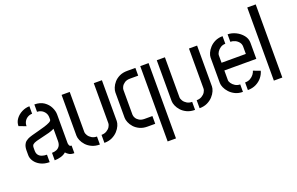

<svg xmlns="http://www.w3.org/2000/svg" viewBox="-104 -1128 2688 1740"><g transform="rotate(-20 1240.5 -258.0)"><path d="M195.2 -0.6Q145.2 -0.6 109 -19.4Q72.8 -38.2 53.4 -67.2Q34 -96.2 34 -125.4V-173.4Q34 -187.6 37.1 -204.5Q40.2 -221.4 50.9 -238.1Q61.6 -254.8 85 -267Q101 -275.4 130.5 -283.8Q160 -292.2 194.1 -300.8Q228.2 -309.4 259.3 -319Q290.4 -328.6 310.5 -339.2Q330.6 -349.8 330.6 -362.2V-381Q330.6 -408.8 317.4 -428.4Q304.2 -448 284.5 -458.3Q264.8 -468.6 243.4 -468.6V-539.4Q299 -539.4 334.9 -514.5Q370.8 -489.6 388.6 -453.3Q406.4 -417 406.4 -383.4V-106.8Q406.4 -100.8 410.9 -87.2Q415.4 -73.6 433.2 -73.6V-0.6Q403 -0.6 385.1 -10.9Q367.2 -21.2 354.4 -36.2Q335.4 -18.4 305 -9.5Q274.6 -0.6 243.8 -0.6V-72.6Q266.6 -72.6 286.4 -80.2Q306.2 -87.8 318.7 -106Q331.2 -124.2 331.2 -154.6V-273.2Q310.4 -261.8 278.6 -252.9Q246.8 -244 212.8 -236.7Q178.8 -229.4 152.1 -221.7Q125.4 -214 114.8 -204.4Q103 -195.4 103 -171.8V-142.8Q103.6 -117.6 115.6 -102.1Q127.6 -86.6 148.5 -79.6Q169.4 -72.6 195.2 -72.6ZM109.6 -378.2 41 -404.2Q41 -442.8 64 -473.3Q87 -503.8 122.7 -521.6Q158.4 -539.4 195.6 -539.4V-467.4Q173.4 -467.4 153.6 -456.5Q133.8 -445.6 121.7 -425.9Q109.6 -406.2 109.6 -378.2Z M721 5V-72.2Q749.8 -72.2 771.1 -84.8Q792.4 -97.4 803.9 -115.7Q815.4 -134.1 815.4 -152V-536.4H893.8V-142.7Q893.8 -123.9 883.2 -98.9Q872.6 -73.8 850.8 -50Q829 -26.2 796.6 -10.6Q764.2 5 721 5ZM677.4 5Q634.2 5 601.5 -10.1Q568.8 -25.3 547.5 -48.7Q526.2 -72.2 515.6 -97.6Q505 -122.9 505 -142.6V-536.4H583.4V-152Q583.4 -134.8 595.2 -116.1Q607 -97.4 628.1 -84.8Q649.2 -72.2 677.4 -72.2Z M1138.6 0Q1095.8 0 1063.9 -15.2Q1032 -30.4 1011.6 -53.3Q991.2 -76.2 981 -101.2Q970.8 -126.2 970.8 -145.4V-391Q970.8 -410.2 980.7 -435.2Q990.6 -460.2 1010.7 -483.4Q1030.8 -506.6 1062.7 -522.1Q1094.6 -537.6 1138.6 -537.6H1217V-462.8H1138.6Q1106 -462.8 1085.9 -449.4Q1065.8 -436 1056.5 -418.7Q1047.2 -401.4 1047.2 -388.4V-148.6Q1047.2 -133.2 1057.1 -115.9Q1067 -98.6 1087.1 -86.7Q1107.2 -74.8 1137.4 -74.8H1212.8V0ZM1264 188.8V-537.6H1344.4V188.8Z M1639 5V-72.2Q1667.8 -72.2 1689.1 -84.8Q1710.4 -97.4 1721.9 -115.7Q1733.4 -134.1 1733.4 -152V-536.4H1811.8V-142.7Q1811.8 -123.9 1801.2 -98.9Q1790.6 -73.8 1768.8 -50Q1747 -26.2 1714.6 -10.6Q1682.2 5 1639 5ZM1595.4 5Q1552.2 5 1519.5 -10.1Q1486.8 -25.3 1465.5 -48.7Q1444.2 -72.2 1433.6 -97.6Q1423 -122.9 1423 -142.6V-536.4H1501.4V-152Q1501.4 -134.8 1513.2 -116.1Q1525 -97.4 1546.1 -84.8Q1567.2 -72.2 1595.4 -72.2Z M2058.8 0Q2017.2 0 1985.5 -15.6Q1953.8 -31.2 1932.4 -54.7Q1911 -78.2 1900.3 -103Q1889.6 -127.8 1889.6 -146.6V-393Q1889.6 -411.8 1900.3 -436.3Q1911 -460.8 1932.3 -484.1Q1953.6 -507.4 1985.1 -522.5Q2016.6 -537.6 2057.8 -537.6V-464.4Q2031 -464.4 2010.7 -450.9Q1990.4 -437.4 1978.6 -418.9Q1966.8 -400.4 1966.8 -384.6V-314.2H2201V-384.2Q2201 -408.6 2187 -426.8Q2173 -445 2151.4 -455.3Q2129.8 -465.6 2106.4 -465.6V-537.6Q2145.6 -537.6 2184.3 -518.6Q2223 -499.6 2249 -467.4Q2275 -435.2 2275 -394V-239.8H1966.8V-146.6Q1966.8 -133 1978.6 -115.6Q1990.4 -98.2 2011.3 -85.1Q2032.2 -72 2058.8 -72ZM2106.4 0V-73.4Q2136.4 -73.4 2157.6 -85.8Q2178.8 -98.2 2191.9 -115.7Q2205 -133.2 2209 -149.6L2276 -124.8Q2267.8 -92.8 2245 -64.1Q2222.2 -35.4 2187.1 -17.7Q2152 0 2106.4 0Z M2357 0V-705.2H2438.6V0Z"/></g></svg>

Font: Stick No Bills ExtraLight
Style: Regular
Weight: 200
Designer: Kosala Senevirathne, Siva Puranthara, Lasantha Premarathna, Tharique Azeez
Foundry: mooniak
Version: Version 2.000